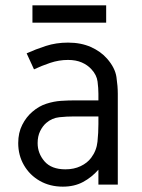

<svg xmlns="http://www.w3.org/2000/svg" viewBox="-20 -697 538 725"><path d="M236.8 -536.1Q285.6 -536.1 323 -519.5Q360.4 -502.9 384.3 -475.6Q414.6 -440.9 419.7 -406Q424.8 -371.1 424.8 -343.3V0H351.6V-56.2Q326.2 -27.3 293.5 -9.8Q260.7 7.8 217.3 7.8Q168.5 7.8 130.4 -13.9Q92.3 -35.6 70.6 -73Q48.8 -110.4 48.8 -156.7Q48.8 -195.8 64 -225.6Q79.1 -255.4 102.1 -274.9Q127 -296.4 155.3 -305.4Q183.6 -314.5 210.7 -316.2Q237.8 -317.9 258.8 -317.9H351.6V-343.3Q351.6 -363.8 348.4 -388.9Q345.2 -414.1 325.2 -435.5Q310.5 -451.7 288.6 -461.2Q266.6 -470.7 236.8 -470.7Q202.6 -470.7 169.2 -459.5Q135.7 -448.2 108.4 -435.1L80.6 -495.6Q113.8 -510.7 152.8 -523.4Q191.9 -536.1 236.8 -536.1ZM258.8 -257.3Q232.4 -257.3 204.3 -254.4Q176.3 -251.5 154.8 -232.9Q141.1 -221.2 131.6 -201.9Q122.1 -182.6 122.1 -156.7Q122.1 -117.7 148.2 -87.6Q174.3 -57.6 227.1 -57.6Q259.3 -57.6 284.4 -69.6Q309.6 -81.5 324.2 -101.1Q344.7 -128.4 348.1 -162.1Q351.6 -195.8 351.6 -228.5V-257.3ZM102.5 -676.8H380.9V-611.3H102.5Z"/></svg>

Font: Gidole
Style: Regular
Weight: 400
Version: Version 2.100; ttfautohint (v1.8.4.7-5d5b)